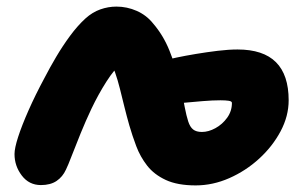

<svg xmlns="http://www.w3.org/2000/svg" viewBox="-20 -543 922 582"><path d="M104 18Q68 18 46 -11Q24 -40 24 -76Q24 -94 35 -128Q46 -162 66.5 -208.5Q87 -255 115 -307Q131 -338 150.5 -371Q170 -404 192.5 -434.5Q215 -465 239 -487Q260 -506 284 -514.5Q308 -523 333 -523Q365 -523 394.5 -510Q424 -497 444 -472Q475 -436 493.5 -390Q512 -344 523 -298.5Q534 -253 540 -218Q545 -192 550.5 -175Q556 -158 565.5 -150.5Q575 -143 592 -143Q612 -143 633 -154.5Q654 -166 668.5 -186Q683 -206 683 -231Q683 -236 673.5 -237.5Q664 -239 648 -239Q625 -239 594.5 -236.5Q564 -234 538 -231.5Q512 -229 501 -229Q466 -229 436.5 -244Q407 -259 407 -295Q407 -327 426.5 -338Q446 -349 477 -359Q489 -363 515 -368.5Q541 -374 574 -379.5Q607 -385 640 -389Q673 -393 700 -393Q778 -393 816.5 -354.5Q855 -316 855 -239Q855 -191 830.5 -145Q806 -99 765.5 -62Q725 -25 675 -3Q625 19 573 19Q518 19 482.5 2.5Q447 -14 426 -41Q405 -68 393 -100Q381 -132 372 -163Q364 -191 357 -219.5Q350 -248 343.5 -274Q337 -300 329 -323Q321 -346 312 -362L355 -359Q327 -334 302.5 -295.5Q278 -257 257 -213Q240 -177 224.5 -139Q209 -101 197.5 -71Q186 -41 180 -29Q170 -7 151.5 5.5Q133 18 104 18Z"/></svg>

Font: Shantell Sans ExtraBold
Style: Regular
Weight: 800
Designer: Stephen Nixon, Anya Danilova, Shantell Martin
Foundry: Arrow Type
Version: Version 1.011;[c5ecc13dd]